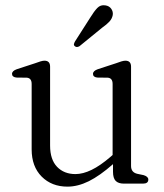

<svg xmlns="http://www.w3.org/2000/svg" viewBox="-20 -702 628 734"><path d="M101 -131V-381Q101 -403.5 82.5 -405L42.5 -405.5Q26 -407.5 26 -419.5Q26 -431 44.5 -437.5L113.5 -460Q125.5 -464.5 134.5 -467.2Q143.5 -470 150 -470Q171.5 -470 171.5 -447V-145.5Q171.5 -92 198.2 -64.2Q225 -36.5 268.5 -36.5Q297 -36.5 330 -52.5Q363 -68.5 402 -102L410.5 -109.5V-381Q410.5 -403.5 392 -405L351.5 -405.5Q335.5 -407.5 335.5 -419.5Q335.5 -431 354 -437.5L423 -460Q434.5 -464.5 443.8 -467.2Q453 -470 459.5 -470Q481 -470 481 -447V-67.5Q481 -43 505 -37.5L529 -32.5Q547 -27 547 -15.5Q547 0 526.5 0H454Q432.5 0 422.2 -10.5Q412 -21 412 -45.5V-74.5Q361.5 -30 319.5 -9.2Q277.5 11.5 238 11.5Q177.5 11.5 139.2 -27Q101 -65.5 101 -131ZM325.5 -635.5Q339.5 -658.5 352 -671.5Q364.5 -684.5 382.5 -681.5Q397.5 -679.5 405.2 -668.5Q413 -657.5 411 -644.5Q408.5 -630.5 398 -619.2Q387.5 -608 371 -596.5L284 -525.5Q273 -519 266 -525.5Q261.5 -529 262.8 -534Q264 -539 267 -544Z"/></svg>

Font: Fraunces 9pt Soft Light
Style: Regular
Weight: 300
Version: Version 1.000;[0bf87f6ff]